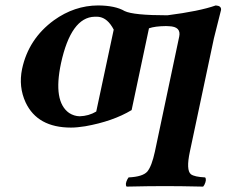

<svg xmlns="http://www.w3.org/2000/svg" viewBox="-20 -464 843 713"><path d="M402.3 -354Q379.9 -397 347.2 -401.4Q339.8 -402.3 331.5 -401.9Q243.7 -399.9 206.5 -229Q176.3 -86.9 236.8 -44.4Q254.9 -32.7 275.9 -32.2Q309.6 -33.2 337.4 -49.8ZM601.6 -407.2Q720.7 -422.4 781.2 -443.8Q802.7 -442.4 800.8 -426.8Q800.3 -425.3 774.4 -321.8L685.1 99.1Q670.4 168 689 183.1Q702.1 192.9 741.7 194.8Q748.5 203.1 738.8 222.7Q736.3 227.1 734.4 229Q648.4 227.1 592.8 227.1Q534.2 227.1 450.2 229Q443.4 220.7 453.1 201.7Q455.6 197.3 457.5 194.8Q509.8 192.4 526.9 173.3Q543.5 153.3 555.2 99.1L645.5 -328.1Q653.3 -365.2 607.4 -366.7Q602.5 -366.7 596.2 -367.2Q555.2 -366.7 533.2 -358.9L468.8 -55.2Q398.9 -13.2 296.4 4.9Q266.1 9.8 243.7 9.8Q119.1 9.8 75.2 -83.5Q48.3 -141.6 62 -208Q85.9 -319.8 180.2 -388.7Q256.3 -443.4 344.2 -443.8Q408.2 -443.4 442.9 -422.9Q475.6 -407.2 601.6 -407.2Z"/></svg>

Font: Linux Libertine Slanted O
Style: Bold Slanted
Weight: 700
Designer: Philipp H. Poll
Foundry: Philipp H. Poll
Version: Version 5.0.0